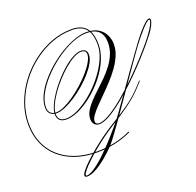

<svg xmlns="http://www.w3.org/2000/svg" viewBox="-280 -1138 2001 1957"><g transform="rotate(-20 720.5 -159.5)"><path d="M335 574Q325 574 318 569Q311 564 311 555Q311 538 338 504Q365 470 411 426.5Q457 383 515 335Q573 287 635.5 242Q698 197 756 162Q867 95 959.5 29Q1052 -37 1127 -121L1165 -163H1175L1136 -119Q1062 -35 967.5 34Q873 103 763 171Q703 208 641 253Q579 298 523 345Q467 392 422.5 434.5Q378 477 352 509Q326 541 326 556Q326 563 335 563Q363 563 402.5 539.5Q442 516 488.5 476.5Q535 437 583 388.5Q631 340 676.5 289.5Q722 239 760.5 193.5Q799 148 824 115Q827 113 847.5 83.5Q868 54 901 8Q934 -38 973 -93.5Q1012 -149 1051.5 -205Q1091 -261 1125.5 -310Q1160 -359 1184 -392Q1208 -425 1214 -434Q1245 -478 1282.5 -528.5Q1320 -579 1357.5 -623.5Q1395 -668 1426.5 -696.5Q1458 -725 1476 -725Q1483 -725 1487 -720Q1491 -715 1491 -705Q1491 -685 1474 -650.5Q1457 -616 1426 -573Q1399 -537 1353.5 -482.5Q1308 -428 1249 -363.5Q1190 -299 1123.5 -232Q1057 -165 988 -103Q919 -41 854 8Q789 57 732.5 86Q676 115 634 115Q603 115 583.5 93Q564 71 564 35Q564 -8 587.5 -49.5Q611 -91 650 -133Q689 -175 736 -218Q783 -261 829.5 -307.5Q876 -354 915 -405.5Q954 -457 977.5 -514.5Q1001 -572 1001 -638Q1001 -803 827 -803Q766 -803 695 -777.5Q624 -752 551.5 -707Q479 -662 413 -604.5Q347 -547 294.5 -483Q242 -419 211.5 -354.5Q181 -290 181 -232Q181 -192 202.5 -170.5Q224 -149 264 -149Q302 -149 353 -172.5Q404 -196 460 -235Q516 -274 570 -322.5Q624 -371 667.5 -421.5Q711 -472 737 -518Q763 -564 763 -597Q763 -643 710 -643Q674 -643 626.5 -617Q579 -591 527.5 -547Q476 -503 426.5 -448.5Q377 -394 337.5 -336.5Q298 -279 274.5 -226Q251 -173 251 -133Q251 -55 337 -55Q389 -55 449.5 -81.5Q510 -108 573 -154.5Q636 -201 693.5 -261Q751 -321 796.5 -388Q842 -455 868.5 -522.5Q895 -590 895 -652Q895 -771 847 -827Q799 -883 698 -883Q585 -883 477.5 -842Q370 -801 276 -728.5Q182 -656 111 -561Q40 -466 0 -356.5Q-40 -247 -40 -132Q-40 -18 -1 74Q38 166 111.5 232Q185 298 287.5 333Q390 368 516 368Q615 368 711.5 347Q808 326 887 287L890 297Q811 335 713.5 356.5Q616 378 516 378Q387 378 283 342Q179 306 104.5 239Q30 172 -10 78Q-50 -16 -50 -132Q-50 -248 -9.5 -359.5Q31 -471 103 -567.5Q175 -664 270 -737Q365 -810 474 -851.5Q583 -893 698 -893Q803 -893 854 -834Q905 -775 905 -652Q905 -582 878 -510Q851 -438 805 -370Q759 -302 700 -243Q641 -184 577.5 -139.5Q514 -95 451.5 -70Q389 -45 336 -45Q290 -45 265.5 -68Q241 -91 241 -133Q241 -173 264.5 -227Q288 -281 327.5 -339.5Q367 -398 416.5 -453.5Q466 -509 518.5 -554Q571 -599 621 -626Q671 -653 710 -653Q744 -653 760.5 -636.5Q777 -620 777 -588Q777 -550 751 -502.5Q725 -455 681 -404.5Q637 -354 582.5 -307Q528 -260 470 -222Q412 -184 358.5 -161.5Q305 -139 264 -139Q221 -139 196 -163.5Q171 -188 171 -232Q171 -294 202.5 -361Q234 -428 288 -493Q342 -558 410 -616Q478 -674 551.5 -718Q625 -762 696.5 -787.5Q768 -813 827 -813Q907 -813 956.5 -782Q1006 -751 1029 -703Q1052 -655 1052 -603Q1052 -542 1027.5 -483Q1003 -424 962.5 -367Q922 -310 873.5 -257.5Q825 -205 776.5 -157Q728 -109 687.5 -67Q647 -25 622.5 9.5Q598 44 598 70Q598 90 610 97.5Q622 105 634 105Q674 105 729.5 76Q785 47 849.5 -2Q914 -51 982.5 -113Q1051 -175 1117.5 -242Q1184 -309 1242.5 -373Q1301 -437 1346 -491Q1391 -545 1416 -580Q1451 -629 1466 -660Q1481 -691 1481 -705Q1481 -713 1473 -713Q1462 -713 1440 -693.5Q1418 -674 1389.5 -642.5Q1361 -611 1331 -574Q1301 -537 1274 -500.5Q1247 -464 1227 -435Q1203 -402 1164.5 -346.5Q1126 -291 1078.5 -222.5Q1031 -154 980 -80.5Q929 -7 879 64.5Q829 136 784.5 198Q740 260 706 304.5Q672 349 654 367Q599 424 540.5 471Q482 518 429 546Q376 574 335 574Z"/></g></svg>

Font: Ballet 24pt
Style: Regular
Weight: 400
Designer: Maximiliano R. Sproviero
Foundry: Omnibus-Type
Version: Version 1.100